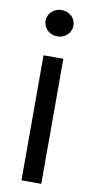

<svg xmlns="http://www.w3.org/2000/svg" viewBox="-85 -766 388 802"><g transform="rotate(10 109.0 -364.5)"><path d="M67.4 -530.3V0H151.4V-530.3ZM80.1 -625.5C89.2 -620.6 99 -618.2 109.4 -618.2C120.4 -618.2 130.5 -620.6 139.6 -625.5C148.8 -630.4 155.9 -637.2 161.1 -646C166.3 -654.8 168.9 -664.1 168.9 -673.8C168.9 -684.2 166.3 -693.7 161.1 -702.1C155.9 -710.6 148.8 -717.3 139.6 -722.2C130.5 -727.1 120.4 -729.5 109.4 -729.5C99 -729.5 89.2 -727.1 80.1 -722.2C71 -717.3 63.8 -710.6 58.6 -702.1C53.4 -693.7 50.8 -684.2 50.8 -673.8C50.8 -664.1 53.4 -654.8 58.6 -646C63.8 -637.2 71 -630.4 80.1 -625.5Z"/></g></svg>

Font: Pretendard Variable
Style: Regular
Weight: 400
Designer: Base glyphs from Inter by Rasmus Andersson; Hangeul glyphs from Noto Sans CJK(Source Han Sans) by Jang Soo-young and Kan
Foundry: Kil Hyung-jin
Version: Version 1.309;Glyphs 3.2 (3225)